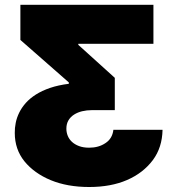

<svg xmlns="http://www.w3.org/2000/svg" viewBox="-20 -565 715 777"><path d="M340.9 191.8Q252.5 191.8 185.4 164.1Q118.6 136.4 78.8 87.7Q39.8 39.1 39.8 -27Q39.4 -47.2 43.7 -68.2Q47.9 -89.1 57.9 -109.4Q67.8 -129.6 84.3 -148.3Q100.9 -166.9 125.2 -182.4Q149.5 -197.8 182.5 -209.2Q215.6 -220.5 258.5 -225.9V-231.5L62.5 -403.4V-545.5H600.9V-387.8H296.9V-383.5L444.6 -250V-119.3H352.3Q331.3 -119.3 312.7 -114.9Q294 -110.4 279.7 -101.2Q265.3 -92 256.9 -77.8Q248.6 -63.6 248.6 -44Q248.6 -29.5 254.1 -15.6Q259.6 -1.8 271 8.9Q282.3 19.5 299.7 26.1Q317.1 32.7 340.9 32.7Q379.3 32.7 406.6 14.2Q434.7 -3.9 438.9 -39.8H637.8Q636.4 32 598.7 82.7Q559.3 135.3 494.1 163.5Q429 191.8 340.9 191.8Z"/></svg>

Font: Linik Sans Black
Style: Regular
Weight: 900
Designer: Fonts by Rasmus Andersson / Changes by Cristiano Sobral with parts from Marc Monis
Foundry: rsms
Version: Version 3.020; ttfautohint (v1.6)